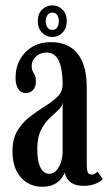

<svg xmlns="http://www.w3.org/2000/svg" viewBox="-20 -686 404 716"><path d="M137 10.5Q105.5 10.5 80.5 -5Q55.5 -20.5 41 -50Q26.5 -79.5 26.5 -121.5Q26.5 -168.5 45.2 -199.2Q64 -230 92 -251.2Q120 -272.5 147.8 -289.8Q175.5 -307 194.5 -325.5Q213.5 -344 213.5 -370.5Q213.5 -408 207.5 -434.8Q201.5 -461.5 188.5 -475.8Q175.5 -490 154 -490Q129.5 -490 113.8 -474.8Q98 -459.5 98 -440Q98 -428 102 -420.5Q106 -413 110 -404.8Q114 -396.5 114 -382.5Q114 -363 103.8 -351Q93.5 -339 76 -339Q58.5 -339 48.2 -354.2Q38 -369.5 38 -396Q38 -434 54.8 -464.2Q71.5 -494.5 101.2 -511.8Q131 -529 170.5 -529Q210 -529 239.8 -511.8Q269.5 -494.5 286.5 -457Q303.5 -419.5 303.5 -358V-73.5Q303.5 -50.5 307.8 -42.8Q312 -35 321 -35Q329.5 -35 335.2 -39Q341 -43 344 -46.5L363 -18Q355.5 -9 336.5 -1Q317.5 7 292.5 7Q267.5 7 252.8 -0.5Q238 -8 230.8 -19.5Q223.5 -31 221.5 -42.5Q219 -35 210 -22.2Q201 -9.5 183.5 0.5Q166 10.5 137 10.5ZM163.5 -38Q179.5 -38 190.8 -51Q202 -64 207.8 -82.8Q213.5 -101.5 213.5 -118V-303Q212 -289 197.5 -275.8Q183 -262.5 164.8 -245.2Q146.5 -228 132.8 -200.8Q119 -173.5 119 -131Q119 -85 130.8 -61.5Q142.5 -38 163.5 -38ZM175.5 -548Q153 -548 137 -564.2Q121 -580.5 121 -607Q121 -634.5 137 -650.2Q153 -666 175.5 -666Q197 -666 213 -650.2Q229 -634.5 229 -607Q229 -580.5 213 -564.2Q197 -548 175.5 -548ZM175.5 -574.5Q188 -574.5 193.8 -584.5Q199.5 -594.5 199.5 -608Q199.5 -619 193.8 -629Q188 -639 175.5 -639Q162.5 -639 156.5 -629Q150.5 -619 150.5 -608Q150.5 -594.5 156.5 -584.5Q162.5 -574.5 175.5 -574.5Z"/></svg>

Font: Imbue Thin 10pt Medium
Style: Regular
Weight: 500
Version: Version 1.102